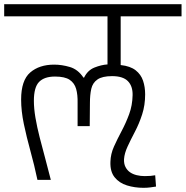

<svg xmlns="http://www.w3.org/2000/svg" viewBox="-56 -860 888 918"><path d="M630 38Q588 38 551 26.5Q514 15 492 -12.5Q470 -40 472 -87Q473 -124 489 -159.5Q505 -195 525.5 -233.5Q546 -272 561.5 -314Q577 -356 578 -405Q579 -448 555.5 -472Q532 -496 480 -496Q433 -496 410 -480Q387 -464 380.5 -435.5Q374 -407 374 -368L373 -257H315V-367Q316 -407 308 -435Q300 -463 277 -478.5Q254 -494 207 -494Q156 -494 131 -468.5Q106 -443 106 -378Q106 -341 113.5 -297Q121 -253 133.5 -204Q146 -155 160 -103.5Q174 -52 187 0H123Q108 -71 89.5 -138Q71 -205 58 -267Q45 -329 45 -384Q45 -476 88.5 -513.5Q132 -551 203 -551Q240 -551 278.5 -539.5Q317 -528 343 -489H346Q363 -524 395.5 -537Q428 -550 458 -552V-782H-36V-840H812V-782H521V-549Q567 -544 592.5 -524Q618 -504 628 -474Q638 -444 638 -409Q638 -357 623.5 -312.5Q609 -268 589 -230Q569 -192 554 -159.5Q539 -127 537 -99Q536 -77 544 -61.5Q552 -46 565.5 -36.5Q579 -27 597.5 -22.5Q616 -18 636 -18Q652 -18 663.5 -19Q675 -20 686 -22L690 32Q677 34 662.5 36Q648 38 630 38Z"/></svg>

Font: Matangi
Style: Regular
Weight: 400
Designer: Prashant Pant
Foundry: The Graphic Ant
Version: Version 3.002